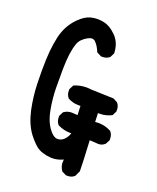

<svg xmlns="http://www.w3.org/2000/svg" viewBox="-147 -864 794 973"><g transform="rotate(20 250.0 -377.5)"><path d="M380.9 -186.5Q387.7 -61.5 387.7 -23.4V-21.5L374 7.8Q364.3 16.6 355 19Q345.7 21.5 339.8 21.5Q334 21.5 328.1 21.5L304.7 9.8Q292 -7.8 290 -29.3L291 -49.8Q261.7 -36.1 234.4 -36.1Q229.5 -36.1 225.6 -36.1Q173.8 -40 145.5 -62.5Q125 -79.1 99.6 -111.3Q65.4 -157.2 49.8 -227.5Q35.2 -296.9 33.2 -366.2Q32.2 -401.4 32.2 -434.1Q32.2 -466.8 33.2 -493.2Q34.2 -519.5 36.1 -540Q40 -581.1 48.8 -621.1Q64.5 -687.5 110.4 -733.4Q141.6 -764.6 171.9 -772.5Q190.4 -777.3 207.5 -777.3Q224.6 -777.3 239.3 -774.4Q276.4 -767.6 310.5 -733.4Q344.7 -699.2 346.7 -644.5V-642.6L335 -619.1Q319.3 -605.5 297.9 -605.5Q294.9 -605.5 289.1 -605.5L264.6 -618.2Q251 -651.4 232.4 -668.9Q225.6 -674.8 215.3 -674.8Q205.1 -674.8 190.9 -666.5Q176.8 -658.2 165.5 -647Q154.3 -635.7 148.4 -619.1Q130.9 -569.3 129.9 -480.5Q129.9 -450.2 129.9 -423.3Q129.9 -396.5 129.9 -377Q130.9 -318.4 141.6 -262.7Q154.3 -191.4 192.4 -153.3Q209 -136.7 224.6 -136.7Q245.1 -136.7 260.3 -152.3Q275.4 -168 281.2 -187.5Q279.3 -187.5 277.3 -187.5Q239.3 -187.5 207 -204.1Q193.4 -219.7 193.4 -241.2Q193.4 -244.1 193.4 -250L205.1 -273.4L207 -274.4Q224.6 -287.1 248 -287.1L279.3 -285.2L277.3 -334Q271.5 -334 266.6 -334Q235.4 -334 209 -348.6Q195.3 -364.3 195.3 -385.7Q195.3 -388.7 195.3 -394.5L208 -418.9Q240.2 -432.6 274.4 -432.6Q287.1 -432.6 300.8 -430.7L421.9 -426.8L444.3 -415Q453.1 -405.3 455.6 -396Q458 -386.7 458 -380.9Q458 -375 458 -369.1L446.3 -345.7Q416 -330.1 382.8 -330.1Q377.9 -330.1 373 -330.1L375 -283.2Q383.8 -284.2 395.5 -284.2Q407.2 -284.2 424.3 -280.8Q441.4 -277.3 461.9 -266.6Q475.6 -251 475.6 -229.5Q475.6 -226.6 475.6 -220.7L463.9 -198.2Q453.1 -188.5 443.8 -186Q434.6 -183.6 428.2 -183.6Q421.9 -183.6 416 -184.6Z"/></g></svg>

Font: JasonHandwriting2
Style: SemiBold
Weight: 600
Version: Version 1.04.7